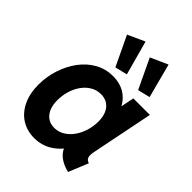

<svg xmlns="http://www.w3.org/2000/svg" viewBox="-223 -909 1038 1038"><g transform="rotate(45 296.5 -389.5)"><path d="M219.9 7.8Q164.5 7.8 122.2 -19Q79.9 -45.9 56.1 -95.6Q32.2 -145.3 32.2 -213.2Q32.2 -273.5 50.5 -330.2Q68.7 -387 102 -432.4Q135.3 -477.8 182 -504.3Q228.7 -530.9 285.6 -530.9Q341.9 -530.9 381.7 -503.9Q421.5 -476.8 439.7 -430.4L369.2 -448.9H487L423.9 -405.2L447.6 -523.1H574.1L502.6 -168.1Q497.4 -142.8 501.2 -127.2Q505.1 -111.6 525.6 -104.8L479.3 7.8Q447.1 0.5 421.7 -14.8Q396.3 -30.1 382.2 -51.2Q368 -72.4 370.2 -96.4L434.2 -65.2H312.3L402.9 -106.2Q369.5 -50.7 323.3 -21.4Q277 7.8 219.9 7.8ZM257.6 -107.9Q289.5 -107.9 316.2 -124.2Q342.9 -140.5 362.3 -168Q381.7 -195.5 392.3 -229.9Q402.9 -264.4 402.9 -300.7Q402.9 -354.7 377.6 -385.3Q352.3 -415.8 308.1 -415.8Q275.8 -415.8 249.2 -400Q222.7 -384.2 203.5 -357.3Q184.3 -330.5 174.1 -296.5Q163.9 -262.4 163.9 -225.8Q163.9 -171.2 189.1 -139.5Q214.2 -107.9 257.6 -107.9ZM260.4 -573 179.7 -742.7 277.1 -787.1 331 -590.3ZM434.4 -573 353.8 -742.7 453.1 -787.1 504.9 -590.3Z"/></g></svg>

Font: Reddit Sans
Style: Italic
Weight: 400
Italic angle: -11.25°
Designer: Stephen Hutchings
Version: Version 1.013